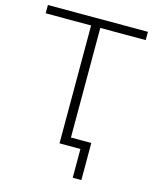

<svg xmlns="http://www.w3.org/2000/svg" viewBox="-126 -784 827 1029"><g transform="rotate(15 287.5 -270.0)"><path d="M565 -654H313V0H262V-654H10V-700H565ZM426 -46V160H378V0H262V-46Z"/></g></svg>

Font: Montserrat Atlas Light
Style: Regular
Weight: 300
Designer: Julieta Ulanovsky
Foundry: Julieta Ulanovsky
Version: Version 7.200